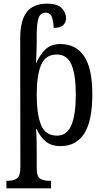

<svg xmlns="http://www.w3.org/2000/svg" viewBox="-20 -786 569 1046"><path d="M15 240V199H23Q53 199 72 186Q91 173 91 126L90 -575Q90 -674 125.5 -720Q161 -766 236 -766Q294 -766 317 -741Q340 -716 340 -687Q340 -665 325 -649.5Q310 -634 272 -634Q272 -664 263.5 -690.5Q255 -717 229 -717Q201 -717 190.5 -689Q180 -661 180 -594V-546Q180 -518 178.5 -492.5Q177 -467 176 -444H178Q198 -489 228 -517.5Q258 -546 309 -546Q393 -546 438 -480Q483 -414 483 -272Q483 -127 439 -58.5Q395 10 310 10Q260 10 229.5 -15Q199 -40 180 -82H176Q177 -79 178 -59.5Q179 -40 179.5 -14Q180 12 180 35V131Q180 176 199 187.5Q218 199 248 199H258V240ZM291 -47Q345 -47 369 -104.5Q393 -162 393 -271Q393 -380 369 -434.5Q345 -489 290 -489Q227 -489 203.5 -431.5Q180 -374 180 -271Q180 -164 203.5 -105.5Q227 -47 291 -47Z"/></svg>

Font: Noto Serif Condensed
Style: Regular
Weight: 400
Width: 3
Designer: Monotype Design Team
Foundry: Monotype Imaging Inc.
Version: Version 2.013; ttfautohint (v1.8.4.7-5d5b)